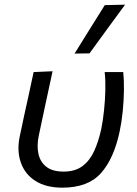

<svg xmlns="http://www.w3.org/2000/svg" viewBox="-20 -812 602 842"><path d="M253.5 11Q181.5 11 135 -18.8Q88.5 -48.5 71 -100.5Q61 -129 61 -162Q61 -189 67.5 -218.5Q72 -239.5 76 -258Q79.5 -276 83.5 -294Q96 -351 106.5 -398.5Q116.5 -446 127.5 -496L210.5 -499.5Q192 -413.5 176.2 -340.2Q160.5 -267 150 -217Q145 -193.5 145 -172Q145 -154 148.5 -138Q156 -102 183 -80.8Q210 -59.5 259 -59.5Q310 -59.5 342.2 -84Q374.5 -108.5 393.5 -150.8Q412.5 -193 424 -246Q431.5 -282.5 436.2 -327.8Q441 -373 442 -417.5Q443 -462 439 -496H520.5Q524 -461 523.5 -416Q523 -371 518.2 -323.8Q513.5 -276.5 504.5 -234.5Q479.5 -116.5 422.8 -52.8Q366 11 253.5 11ZM307 -577Q340.5 -631 373.5 -684Q406.5 -737 439.5 -789.5L528.5 -791.5Q488.5 -737.5 449.8 -684.2Q411 -631 372.5 -578Z"/></svg>

Font: Heraclito
Style: Italic
Weight: 400
Italic angle: -12°
Designer: Kostas Bartsokas (font) & Cristiano Sobral (main changes)
Foundry: Kostas Bartsokas (font) & Cristiano Sobral (main changes)
Version: Version 1.00;July 8, 2020;FontCreator 13.0.0.2655 64-bit